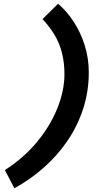

<svg xmlns="http://www.w3.org/2000/svg" viewBox="-20 -815 600 1025"><path d="M57 190 6 93Q106 29 177 -56.5Q248 -142 286 -236.5Q324 -331 324 -419Q324 -504 298 -573.5Q272 -643 207 -713L290 -795Q338 -754 375 -696.5Q412 -639 433 -570.5Q454 -502 454 -429Q454 -327 424 -234.5Q394 -142 340 -63Q286 16 213.5 80Q141 144 57 190Z"/></svg>

Font: Ubuntu Sans Mono
Style: Italic
Weight: 400
Italic angle: -13.5°
Monospace: yes
Designer: Dalton Maag Ltd
Foundry: Dalton Maag Ltd
Version: Version 1.006